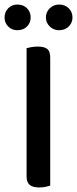

<svg xmlns="http://www.w3.org/2000/svg" viewBox="-33 -819 339 845"><path d="M84 -383H188V-2Q182 0 168.5 3Q155 6 140 6Q111 6 97.5 -5.5Q84 -17 84 -43ZM188 -275H84V-607Q91 -609 104.5 -611.5Q118 -614 133 -614Q162 -614 175 -603.5Q188 -593 188 -566ZM102 -742Q102 -719 86 -702.5Q70 -686 43 -686Q19 -686 3 -702.5Q-13 -719 -13 -742Q-13 -766 3 -782.5Q19 -799 43 -799Q70 -799 86 -782.5Q102 -766 102 -742ZM286 -742Q286 -719 269.5 -702.5Q253 -686 227 -686Q203 -686 186 -702.5Q169 -719 169 -742Q169 -766 186 -782.5Q203 -799 227 -799Q253 -799 269.5 -782.5Q286 -766 286 -742Z"/></svg>

Font: Baloo Bhaijaan 2 Medium
Style: Regular
Weight: 500
Designer: Sanskriti Dholi, Noopur Datye and Ek Type
Foundry: Ek Type
Version: Version 1.701